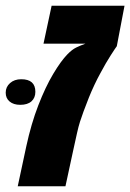

<svg xmlns="http://www.w3.org/2000/svg" viewBox="-79 -650 455 670"><path d="M-17.1 0 12.7 -139.2Q29.8 -218.3 54.7 -282.5Q79.6 -346.7 106.7 -392.1Q133.8 -437.5 156.2 -460.4Q172.4 -477.1 186.8 -484.1Q201.2 -491.2 219.2 -497.6H72.8L101.1 -629.9H355.5L328.6 -488.8Q323.7 -482.4 307.1 -456.5Q290.5 -430.7 271.5 -395Q260.7 -375.5 250.5 -353.8Q240.2 -332 231.4 -310.1Q219.7 -280.3 212.6 -261.2Q205.6 -242.2 200.2 -225.3Q194.8 -208.5 189.7 -185.3Q184.6 -162.1 176.3 -124.5L149.4 0ZM-8.3 -284.2Q-31.7 -284.2 -45.4 -295.7Q-59.1 -307.1 -59.1 -326.7Q-59.1 -346.7 -43.9 -360.1Q-28.8 -373.5 -4.9 -373.5Q44.4 -373.5 44.4 -329.6Q44.4 -308.6 30.8 -296.4Q17.1 -284.2 -8.3 -284.2Z"/></svg>

Font: Open Sans Condensed ExtraBold
Style: Italic
Weight: 800
Width: 3
Italic angle: -12°
Designer: Monotype Design Team
Foundry: Monotype Imaging Inc.
Version: Version 3.003; ttfautohint (v1.8.4)